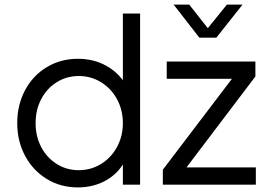

<svg xmlns="http://www.w3.org/2000/svg" viewBox="-20 -804 1156 836"><path d="M55 -268Q55 -347 89 -411Q123 -475 183.5 -511.5Q244 -548 319 -548Q387 -548 441 -518.5Q495 -489 527 -437L515 -416V-745H590V0H515V-120L527 -109Q499 -52 444 -20Q389 12 319 12Q244 12 184 -24.5Q124 -61 89.5 -125Q55 -189 55 -268ZM515 -268Q515 -325 489.5 -372Q464 -419 420 -446Q376 -473 323 -473Q270 -473 227 -446Q184 -419 159.5 -372.5Q135 -326 135 -268Q135 -210 159.5 -163.5Q184 -117 227 -90Q270 -63 323 -63Q376 -63 420 -90Q464 -117 489.5 -164Q515 -211 515 -268ZM689 -65 1012 -490 1026 -461H706V-536H1092V-471L770 -46L756 -75H1094V0H689ZM736 -784H804L907 -653H862L968 -784H1036L922 -640H848Z"/></svg>

Font: Trafiko Sans Variable
Style: Regular
Weight: 400
Designer: Gumpita Rahayu / Trafiko
Foundry: Tokotype / Trafiko
Version: Version 0.001;FEAKit 1.0